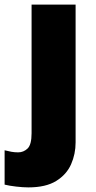

<svg xmlns="http://www.w3.org/2000/svg" viewBox="-71 -573 415 833"><path d="M52 240Q29 240 -1 236.5Q-31 233 -51 228V79Q-35 83 -21.5 85.5Q-8 88 8 88Q31 88 48.5 71.5Q66 55 66 5V-553H257V45Q257 95 237.5 139.5Q218 184 173 212Q128 240 52 240Z"/></svg>

Font: Noto Sans Khmer UI Black
Style: Regular
Weight: 900
Designer: Danh Hong and the Monotype Design Team
Foundry: Monotype Imaging Inc.
Version: Version 2.002; ttfautohint (v1.8.4.7-5d5b)